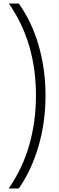

<svg xmlns="http://www.w3.org/2000/svg" viewBox="-20 -820 335 1084"><path d="M237 -282Q237 -129 197 7Q157 143 86 244H29Q106 134 144.5 1Q183 -132 183 -281Q183 -581 30 -800H86Q160 -697 198.5 -562.5Q237 -428 237 -282Z"/></svg>

Font: Noto Sans Tamil ExtraCondensed Light
Style: Regular
Weight: 300
Width: 2
Designer: Jelle Bosma - Monotype Design Team
Foundry: Monotype Imaging Inc.
Version: Version 2.004; ttfautohint (v1.8.4.7-5d5b)